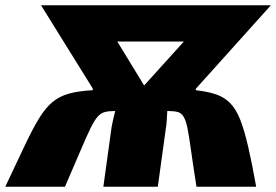

<svg xmlns="http://www.w3.org/2000/svg" viewBox="-83 -710 1050 730"><path d="M-63 0Q-19 -93 11 -156.5Q41 -220 65.5 -260Q90 -300 116.5 -322Q143 -344 179 -354Q215 -364 269 -367L270 -373L73 -690H947L662 -373L661 -367Q707 -362 739 -351Q771 -340 793 -317Q815 -294 830.5 -254.5Q846 -215 860.5 -152.5Q875 -90 891 0H664Q651 -83 643.5 -137Q636 -191 630 -221.5Q624 -252 615 -266.5Q606 -281 591.5 -284.5Q577 -288 553 -288Q552 -269 551 -252.5Q550 -236 548 -225L517 0H310L341 -225Q343 -236 346.5 -252.5Q350 -269 355 -288Q331 -288 315.5 -284Q300 -280 287.5 -265.5Q275 -251 260 -220Q245 -189 222.5 -136Q200 -83 164 0ZM465 -385 616 -552H363Z"/></svg>

Font: Exo 2 Black
Style: Italic
Weight: 900
Italic angle: -8°
Designer: Natanael Gama
Foundry: Natanael Gama
Version: Version 2.010